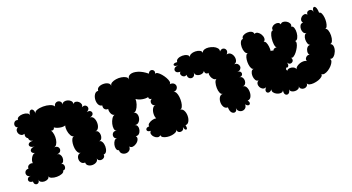

<svg xmlns="http://www.w3.org/2000/svg" viewBox="-44 -1080 2918 1590"><g transform="rotate(-20 1414.5 -285.0)"><path d="M443 -546Q445 -563 455.5 -571Q466 -579 478.5 -578Q491 -577 500 -567Q509 -557 507 -540Q512 -555 527.5 -559Q543 -563 559.5 -557.5Q576 -552 586 -540.5Q596 -529 592 -513Q602 -526 616 -524.5Q630 -523 641.5 -513Q653 -503 656.5 -489.5Q660 -476 649 -464Q671 -475 684.5 -465.5Q698 -456 697 -440Q696 -424 673 -413Q698 -418 708.5 -407Q719 -396 713.5 -381.5Q708 -367 683 -362Q704 -362 714 -343.5Q724 -325 724.5 -300.5Q725 -276 715 -257.5Q705 -239 685 -238Q702 -238 710 -225Q718 -212 718 -194.5Q718 -177 710 -164Q702 -151 685 -151Q703 -151 712 -133.5Q721 -116 721 -93Q721 -70 712 -52.5Q703 -35 685 -35Q687 -20 678.5 -11Q670 -2 657 0Q644 2 633 -4Q622 -10 620 -25Q620 -5 604.5 5Q589 15 569 15Q549 15 533.5 5Q518 -5 518 -25Q498 -24 487 -36.5Q476 -49 475 -66.5Q474 -84 483 -98Q492 -112 512 -114Q497 -114 488 -128.5Q479 -143 476 -165Q473 -187 475.5 -209Q478 -231 486 -246Q494 -261 508 -261Q491 -261 480 -280.5Q469 -300 465.5 -325.5Q462 -351 468 -370Q449 -363 420.5 -368.5Q392 -374 374 -387Q373 -376 364.5 -370.5Q356 -365 343 -369Q353 -355 356.5 -332Q360 -309 356.5 -286Q353 -263 343 -247Q333 -231 316 -231Q345 -233 355 -217.5Q365 -202 356.5 -185.5Q348 -169 319 -168Q337 -169 346.5 -156Q356 -143 356.5 -126Q357 -109 349 -95Q341 -81 323 -81Q341 -81 346.5 -67Q352 -53 346.5 -39Q341 -25 324 -25Q324 -10 304 -2Q284 6 258.5 6Q233 6 213 -2Q193 -10 193 -25Q193 -9 180 -1Q167 7 149.5 7Q132 7 119 -1Q106 -9 106 -25Q106 -4 94 3Q82 10 70 3Q58 -4 58 -25Q34 -26 27 -38.5Q20 -51 28.5 -63.5Q37 -76 60 -75Q36 -75 27.5 -90.5Q19 -106 27.5 -122Q36 -138 60 -138Q59 -159 76.5 -167Q94 -175 109 -168Q106 -190 120 -214.5Q134 -239 154 -242Q134 -247 129.5 -259.5Q125 -272 135.5 -282.5Q146 -293 171 -293Q142 -295 133 -308Q124 -321 134.5 -332.5Q145 -344 174 -342Q157 -346 149.5 -356Q142 -366 143 -376Q133 -380 128 -391.5Q123 -403 127 -421Q112 -414 99 -420.5Q86 -427 79.5 -440.5Q73 -454 76 -468Q79 -482 94 -489Q75 -497 74 -513.5Q73 -530 85 -541.5Q97 -553 116 -546Q116 -562 132 -570Q148 -578 169.5 -578Q191 -578 207.5 -570Q224 -562 224 -546Q224 -575 236 -584.5Q248 -594 259.5 -584.5Q271 -575 271 -546Q271 -563 294 -571.5Q317 -580 348.5 -580Q380 -580 407 -571.5Q434 -563 443 -546Z M1266 -536Q1274 -555 1288.5 -556.5Q1303 -558 1312.5 -547Q1322 -536 1314 -517Q1324 -523 1337.5 -514.5Q1351 -506 1365.5 -489Q1380 -472 1391 -452.5Q1402 -433 1405 -417Q1408 -401 1398 -395Q1421 -397 1433 -387Q1445 -377 1446 -363Q1447 -349 1437 -337Q1427 -325 1405 -323Q1419 -323 1427 -307Q1435 -291 1437.5 -268Q1440 -245 1437.5 -222Q1435 -199 1427 -183Q1419 -167 1405 -167Q1426 -167 1437 -146.5Q1448 -126 1448 -99Q1448 -72 1437 -51.5Q1426 -31 1405 -31Q1413 2 1400 5Q1387 8 1379 -25Q1379 -4 1364 3Q1349 10 1334.5 3Q1320 -4 1320 -25Q1320 -11 1306 -3Q1292 5 1271 8Q1250 11 1229.5 8Q1209 5 1195 -3Q1181 -11 1181 -25Q1169 -13 1154 -16.5Q1139 -20 1126.5 -32Q1114 -44 1110.5 -59Q1107 -74 1119 -86Q1098 -86 1091 -95.5Q1084 -105 1091 -115Q1098 -125 1119 -125Q1115 -139 1128 -149.5Q1141 -160 1160 -165.5Q1179 -171 1196 -168Q1187 -186 1188.5 -211.5Q1190 -237 1201.5 -256Q1213 -275 1232 -273Q1213 -273 1205 -285.5Q1197 -298 1200.5 -312.5Q1204 -327 1218 -332Q1205 -332 1198 -339.5Q1191 -347 1194 -356Q1172 -350 1141 -356Q1110 -362 1090 -377Q1091 -356 1083 -331Q1075 -306 1062 -289Q1049 -272 1034 -277Q1055 -271 1061.5 -253.5Q1068 -236 1063 -216Q1058 -196 1044 -183.5Q1030 -171 1009 -176Q1026 -172 1031.5 -156.5Q1037 -141 1032.5 -123Q1028 -105 1016 -94Q1004 -83 987 -87Q998 -73 991.5 -56.5Q985 -40 969 -28Q953 -16 935.5 -13.5Q918 -11 907 -25Q907 -3 893.5 8Q880 19 862 19Q844 19 830 8Q816 -3 816 -25Q801 -28 796.5 -44.5Q792 -61 796 -80Q800 -99 810.5 -112.5Q821 -126 836 -122Q814 -129 811 -146.5Q808 -164 820 -177Q832 -190 855 -183Q839 -188 836 -207Q833 -226 838.5 -249Q844 -272 855.5 -290.5Q867 -309 882 -313Q864 -316 855 -336.5Q846 -357 849 -377Q834 -374 821.5 -385.5Q809 -397 813 -421Q792 -423 782.5 -442.5Q773 -462 775 -487Q777 -512 789.5 -530Q802 -548 823 -546Q823 -566 840.5 -575.5Q858 -585 881 -585Q904 -585 921.5 -575.5Q939 -566 939 -546Q939 -563 955 -572.5Q971 -582 994 -585.5Q1017 -589 1040 -585.5Q1063 -582 1079 -572.5Q1095 -563 1095 -546Q1095 -575 1120.5 -584.5Q1146 -594 1185.5 -582Q1225 -570 1266 -536Z M1785 -50Q1763 -50 1752 -68Q1741 -86 1741 -109.5Q1741 -133 1752 -151.5Q1763 -170 1785 -170Q1770 -170 1762 -188Q1754 -206 1753.5 -231.5Q1753 -257 1759 -278Q1765 -299 1778 -304Q1763 -302 1751.5 -313.5Q1740 -325 1734.5 -342Q1729 -359 1732 -374Q1720 -369 1710 -377Q1700 -385 1702 -402Q1693 -386 1672.5 -383Q1652 -380 1635 -389.5Q1618 -399 1618 -421Q1618 -394 1602.5 -385Q1587 -376 1571 -385Q1555 -394 1555 -421Q1542 -410 1528.5 -416.5Q1515 -423 1510 -437Q1505 -451 1517 -462Q1489 -462 1480 -475.5Q1471 -489 1480 -503Q1489 -517 1517 -517Q1494 -518 1486.5 -526Q1479 -534 1487.5 -541Q1496 -548 1519 -546Q1519 -563 1536 -572Q1553 -581 1576 -581Q1599 -581 1616 -572Q1633 -563 1633 -546Q1633 -562 1650 -570Q1667 -578 1689 -577.5Q1711 -577 1728 -568.5Q1745 -560 1744 -544Q1749 -561 1765.5 -567Q1782 -573 1803.5 -570.5Q1825 -568 1844.5 -559.5Q1864 -551 1875.5 -537Q1887 -523 1882 -507Q1899 -525 1915.5 -520.5Q1932 -516 1937 -499.5Q1942 -483 1925 -465Q1945 -471 1959.5 -459.5Q1974 -448 1980 -428.5Q1986 -409 1981 -391Q1976 -373 1956 -367Q1976 -368 1986 -357.5Q1996 -347 1996.5 -334Q1997 -321 1987.5 -310.5Q1978 -300 1958 -299Q1980 -299 1987 -287Q1994 -275 1987 -263Q1980 -251 1958 -251Q1976 -251 1984.5 -239Q1993 -227 1993 -211Q1993 -195 1984.5 -183Q1976 -171 1958 -171Q1979 -171 1989 -152.5Q1999 -134 1999 -109Q1999 -84 1989 -65.5Q1979 -47 1958 -47Q1971 -30 1967.5 -19Q1964 -8 1952.5 -8Q1941 -8 1928 -25Q1928 -4 1916 7Q1904 18 1887.5 18Q1871 18 1858.5 7Q1846 -4 1846 -25Q1846 0 1831 7Q1816 14 1801 0.5Q1786 -13 1785 -50Z M2763 -528Q2775 -528 2782 -513.5Q2789 -499 2791.5 -477.5Q2794 -456 2791.5 -435Q2789 -414 2782 -399.5Q2775 -385 2763 -385Q2778 -384 2785 -364Q2792 -344 2791.5 -318Q2791 -292 2783 -272.5Q2775 -253 2760 -253Q2779 -246 2781.5 -225Q2784 -204 2775 -181.5Q2766 -159 2750.5 -145Q2735 -131 2717 -138Q2726 -127 2720 -111.5Q2714 -96 2699.5 -80Q2685 -64 2667 -52.5Q2649 -41 2632.5 -38Q2616 -35 2607 -45Q2610 -33 2597.5 -22Q2585 -11 2564.5 -4Q2544 3 2522.5 5Q2501 7 2485.5 2.5Q2470 -2 2467 -15Q2467 2 2456.5 10.5Q2446 19 2432 19Q2418 19 2407 10.5Q2396 2 2396 -15Q2396 0 2383 7Q2370 14 2354 13.5Q2338 13 2325.5 5.5Q2313 -2 2313 -17Q2308 10 2293.5 16.5Q2279 23 2268 11.5Q2257 0 2262 -27Q2256 -13 2239.5 -11.5Q2223 -10 2205.5 -18Q2188 -26 2178.5 -39.5Q2169 -53 2175 -67Q2158 -48 2143.5 -50Q2129 -52 2126 -66.5Q2123 -81 2140 -99Q2123 -91 2109 -98Q2095 -105 2087.5 -119.5Q2080 -134 2082.5 -149.5Q2085 -165 2101 -173Q2084 -172 2075 -187.5Q2066 -203 2065 -223.5Q2064 -244 2071.5 -260Q2079 -276 2096 -277Q2084 -277 2076.5 -291Q2069 -305 2066.5 -326Q2064 -347 2066.5 -367.5Q2069 -388 2076.5 -402Q2084 -416 2096 -416Q2080 -416 2071.5 -435Q2063 -454 2063 -478.5Q2063 -503 2071.5 -521.5Q2080 -540 2096 -540Q2095 -557 2110 -566.5Q2125 -576 2146 -577.5Q2167 -579 2183 -571Q2199 -563 2200 -546Q2215 -554 2230 -545Q2245 -536 2255 -518.5Q2265 -501 2264.5 -483.5Q2264 -466 2249 -458Q2261 -458 2268 -443Q2275 -428 2277.5 -406.5Q2280 -385 2278 -366Q2289 -370 2299 -362Q2303 -371 2312.5 -376.5Q2322 -382 2334 -378Q2324 -387 2321 -410.5Q2318 -434 2321 -460Q2324 -486 2332.5 -504.5Q2341 -523 2354 -522Q2349 -537 2358.5 -548.5Q2368 -560 2383.5 -564.5Q2399 -569 2413 -565Q2427 -561 2432 -546Q2441 -559 2456.5 -558.5Q2472 -558 2486.5 -549Q2501 -540 2508 -526Q2515 -512 2506 -499Q2522 -497 2528 -478Q2534 -459 2532 -434.5Q2530 -410 2520.5 -392Q2511 -374 2495 -376Q2504 -370 2502 -354.5Q2500 -339 2490 -320Q2480 -301 2467 -284.5Q2454 -268 2440.5 -259.5Q2427 -251 2418 -257Q2428 -238 2420 -226Q2412 -214 2397 -213.5Q2382 -213 2372 -232Q2379 -208 2370 -197.5Q2361 -187 2350 -195Q2350 -187 2345 -181Q2351 -173 2349 -165Q2358 -178 2375 -180Q2392 -182 2408 -174.5Q2424 -167 2428 -152Q2431 -168 2451 -180Q2471 -192 2494.5 -194Q2518 -196 2531 -186Q2523 -204 2537.5 -219Q2552 -234 2570 -228Q2559 -240 2561 -258.5Q2563 -277 2574 -291Q2585 -305 2603 -303Q2590 -308 2584.5 -324Q2579 -340 2579.5 -359Q2580 -378 2588 -392Q2596 -406 2610 -406Q2592 -406 2583.5 -419.5Q2575 -433 2575 -451.5Q2575 -470 2583.5 -483.5Q2592 -497 2610 -497Q2599 -510 2602.5 -523.5Q2606 -537 2617 -546.5Q2628 -556 2642 -557.5Q2656 -559 2667 -546Q2667 -566 2680.5 -572.5Q2694 -579 2708 -572.5Q2722 -566 2722 -546Q2722 -575 2732 -584Q2742 -593 2752 -579.5Q2762 -566 2763 -528Z"/></g></svg>

Font: Rubik Bubbles
Style: Regular
Weight: 400
Designer: Hubert and Fischer, NaN
Foundry: Hubert and Fischer, NaN
Version: Version 2.200